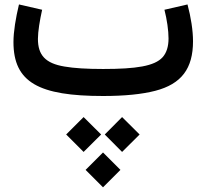

<svg xmlns="http://www.w3.org/2000/svg" viewBox="-20 -425 914 850"><path d="M708 -381.8C719.2 -338.4 726.1 -289.6 726.1 -254.9C726.1 -218.8 717.3 -190.9 699.7 -171.4C664.1 -132.3 583 -119.6 436.5 -119.6C364.7 -119.6 307.6 -123 265.6 -130.4C181.2 -144.5 147.9 -180.7 147.9 -252.9C147.9 -285.6 156.2 -335.4 166.5 -381.8L64 -405.3C49.8 -346.2 39.6 -285.2 39.6 -238.8C39.6 -60.1 152.3 0 436.5 0C531.7 0 608.4 -7.8 667 -22.9C783.7 -53.2 834.5 -121.6 834.5 -242.7C834.5 -290 825.2 -349.1 810.1 -405.3ZM520.5 247.6 598.1 170.4 520.5 93.3 443.8 170.4ZM350.1 247.6 427.7 170.4 350.1 93.3 272.9 170.4ZM436 404.3 513.2 327.1 436 250 358.9 327.1Z"/></svg>

Font: Estedad SemiBold
Style: Regular
Weight: 600
Designer: Amin Abedi
Version: Version 7.3